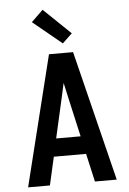

<svg xmlns="http://www.w3.org/2000/svg" viewBox="-64 -1033 727 1079"><g transform="rotate(-5 300.0 -493.5)"><path d="M50 0 232 -735H368L550 0H427L391 -159H209L173 0ZM231 -260H369L317 -490Q313 -509 308.5 -528.5Q304 -548 300 -567Q296 -548 291.5 -528.5Q287 -509 283 -490ZM315 -789 152 -923 218 -987 370 -841Z"/></g></svg>

Font: Iosevka SS04 Extended
Style: Bold
Weight: 700
Width: 7
Monospace: yes
Designer: Belleve Invis
Foundry: Belleve Invis
Version: Version 19.0.0; ttfautohint (v1.8.4)